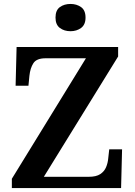

<svg xmlns="http://www.w3.org/2000/svg" viewBox="-20 -952 681 972"><path d="M40 0V-47L415 -657H211Q165 -657 149 -632Q133 -607 129 -569L124 -518H59L64 -714H578V-666L202 -57H430Q467 -57 487.5 -70.5Q508 -84 517 -105.5Q526 -127 528 -151L533 -196H598L593 0ZM337 -794Q305 -794 283 -810.5Q261 -827 261 -863Q261 -900 283 -916Q305 -932 337 -932Q368 -932 390.5 -916Q413 -900 413 -863Q413 -827 390.5 -810.5Q368 -794 337 -794Z"/></svg>

Font: Noto Nastaliq Urdu SemiBold
Style: Regular
Weight: 600
Version: Version 3.007